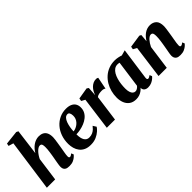

<svg xmlns="http://www.w3.org/2000/svg" viewBox="78 -1688 2570 2570"><g transform="rotate(-45 1363.0 -403.0)"><path d="M451.5 10Q411 10 390.2 -1.2Q369.5 -12.5 362.8 -30.8Q356 -49 356 -70Q356 -81 358.2 -97.2Q360.5 -113.5 363.8 -133.5Q367 -153.5 371 -174.8Q375 -196 378.5 -216Q382 -236.5 386 -260.2Q390 -284 393.2 -308.5Q396.5 -333 398.8 -356.5Q401 -380 400.5 -400.5Q400 -427 396 -441.5Q392 -456 383.8 -461.5Q375.5 -467 362 -467Q346.5 -467 329 -456.5Q311.5 -446 294.2 -428Q277 -410 261.2 -386.8Q245.5 -363.5 233.5 -338L187 0H29.5L133 -737L63 -758L70.5 -795.5L267 -817L295 -803L248 -436.5Q264 -463.5 284.5 -486.8Q305 -510 329.2 -527.2Q353.5 -544.5 381.2 -554.2Q409 -564 439 -564Q477 -564 506 -549.8Q535 -535.5 551 -503.8Q567 -472 567 -419Q567 -403.5 562.8 -372.8Q558.5 -342 553.2 -308Q548 -274 543.5 -247Q540.5 -228.5 537 -208.2Q533.5 -188 530 -168.2Q526.5 -148.5 524.2 -131Q522 -113.5 522 -100Q522 -82 528.2 -77Q534.5 -72 541 -72Q549.5 -72 559 -76.8Q568.5 -81.5 585.5 -94.5L599 -60.5Q593 -53 574.8 -35.8Q556.5 -18.5 525.8 -4.2Q495 10 451.5 10Z M1078.5 -105.5Q1065.5 -84 1035.5 -56.8Q1005.5 -29.5 960 -9Q914.5 11.5 853.5 11.5Q796.5 11.5 757 -7.2Q717.5 -26 693 -58Q668.5 -90 657.5 -129.8Q646.5 -169.5 646 -211Q645.5 -288.5 668.8 -353.5Q692 -418.5 734 -466.2Q776 -514 833 -540.8Q890 -567.5 956 -567.5Q1010 -567.5 1044 -551.2Q1078 -535 1094.2 -507.5Q1110.5 -480 1111.5 -446Q1113 -397.5 1094.2 -361.5Q1075.5 -325.5 1043.2 -299.8Q1011 -274 971.5 -257.8Q932 -241.5 891.2 -233.8Q850.5 -226 815 -225Q815 -187.5 820.8 -159.2Q826.5 -131 838.2 -112Q850 -93 867 -83Q884 -73 906 -73Q943.5 -73 970.8 -85.8Q998 -98.5 1017 -117.2Q1036 -136 1049 -153ZM921 -502Q893 -502 873.5 -480.8Q854 -459.5 841.8 -425.8Q829.5 -392 823.2 -353.5Q817 -315 815.5 -280.5Q832 -281.5 852.2 -288.5Q872.5 -295.5 892 -308.2Q911.5 -321 927.8 -339.5Q944 -358 953.2 -382Q962.5 -406 961.5 -435Q960 -468.5 949.8 -485.2Q939.5 -502 921 -502Z M1164.5 0 1227 -468 1175 -496.5 1182.5 -537 1345.5 -564 1371 -546.5 1365.5 -455.5 1362.5 -417Q1371.5 -445.5 1386.2 -472Q1401 -498.5 1421.5 -519Q1442 -539.5 1467.5 -551.8Q1493 -564 1522.5 -564Q1536 -564 1544.5 -560.5Q1553 -557 1556.5 -554L1523 -383Q1520 -387 1505.8 -393.2Q1491.5 -399.5 1468 -399.5Q1453 -399.5 1438.8 -398Q1424.5 -396.5 1411.8 -393.8Q1399 -391 1388.5 -386Q1378 -381 1370.5 -374.5L1319.5 0Z M2004 -108.5Q2001.5 -89 2006.8 -80.5Q2012 -72 2023 -72Q2030 -72 2040.5 -76.8Q2051 -81.5 2067.5 -94L2081.5 -60.5Q2075.5 -51 2056 -34Q2036.5 -17 2007 -3.5Q1977.5 10 1939.5 10Q1907 10 1886 -5.5Q1865 -21 1862.5 -50L1863.5 -59.5Q1848.5 -42 1826.8 -26Q1805 -10 1777 0Q1749 10 1714.5 10Q1656 10 1617.8 -17.2Q1579.5 -44.5 1561.2 -90.5Q1543 -136.5 1543 -191.5Q1543 -249 1557.2 -303.5Q1571.5 -358 1599.5 -405Q1627.5 -452 1668 -487.8Q1708.5 -523.5 1761 -543.5Q1813.5 -563.5 1876.5 -563.5Q1906 -563.5 1937.8 -557Q1969.5 -550.5 1991 -542.5L2067.5 -563.5ZM1901 -494.5Q1893 -497 1884.2 -498.2Q1875.5 -499.5 1866 -499.5Q1831.5 -499.5 1805.5 -481Q1779.5 -462.5 1761.2 -431Q1743 -399.5 1731.5 -359.8Q1720 -320 1715 -277.8Q1710 -235.5 1710 -195.5Q1710 -156.5 1718.8 -128.8Q1727.5 -101 1743.5 -86.8Q1759.5 -72.5 1781 -72.5Q1790.5 -72.5 1799.5 -75.5Q1808.5 -78.5 1817 -83.8Q1825.5 -89 1833.2 -96Q1841 -103 1848 -111.5Z M2359.5 -443Q2375.5 -469 2394.5 -491Q2413.5 -513 2436 -529.2Q2458.5 -545.5 2484.5 -554.8Q2510.5 -564 2540.5 -564Q2597 -564 2632.5 -531.2Q2668 -498.5 2668 -419Q2668 -403.5 2663.8 -372.8Q2659.5 -342 2654.2 -308Q2649 -274 2644.5 -247Q2640.5 -222 2635.5 -194.8Q2630.5 -167.5 2627 -142.8Q2623.5 -118 2623.5 -100Q2623.5 -82 2629.5 -77Q2635.5 -72 2642 -72Q2650.5 -72 2660.2 -76.8Q2670 -81.5 2686.5 -94L2700 -60.5Q2694 -52.5 2675.8 -35.5Q2657.5 -18.5 2626.5 -4.2Q2595.5 10 2552 10Q2511.5 10 2491.2 -2.2Q2471 -14.5 2464 -33Q2457 -51.5 2457 -70Q2457 -81 2459.2 -97.2Q2461.5 -113.5 2465.2 -133.5Q2469 -153.5 2472.8 -174.8Q2476.5 -196 2480 -216Q2483.5 -236.5 2487.5 -260.2Q2491.5 -284 2494.8 -308.5Q2498 -333 2500.2 -356.5Q2502.5 -380 2502 -400.5Q2501.5 -427 2497.5 -441.5Q2493.5 -456 2485 -461.5Q2476.5 -467 2463 -467Q2448.5 -467 2432.8 -457.2Q2417 -447.5 2401.8 -430.5Q2386.5 -413.5 2372.5 -391.8Q2358.5 -370 2347 -345.5L2299.5 0H2144L2206.5 -468L2154.5 -496.5L2162 -537L2344 -564L2369 -551Z"/></g></svg>

Font: Merriweather 28pt Black
Style: Italic
Weight: 900
Italic angle: -7.8°
Version: Version 2.101